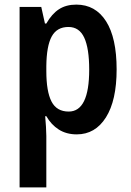

<svg xmlns="http://www.w3.org/2000/svg" viewBox="-20 -573 568 833"><path d="M311 -553Q394 -553 440 -481Q486 -409 486 -272Q486 -137 439.5 -63.5Q393 10 313 10Q268 10 235 -11Q202 -32 181 -69H176Q178 -45 179.5 -22.5Q181 0 181 17V240H65V-543H159L175 -471H181Q205 -513 236 -533Q267 -553 311 -553ZM277 -456Q227 -456 204.5 -415Q182 -374 181 -287V-265Q181 -176 203.5 -132.5Q226 -89 278 -89Q367 -89 367 -271Q367 -363 345.5 -409.5Q324 -456 277 -456Z"/></svg>

Font: Noto Sans Lao Looped Condensed SemiBold
Style: Regular
Weight: 600
Width: 3
Designer: Mark Frömberg, Ben Mitchell
Foundry: The Fontpad Ltd
Version: Version 1.002; ttfautohint (v1.8.4.7-5d5b)